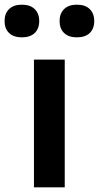

<svg xmlns="http://www.w3.org/2000/svg" viewBox="-80 -800 423 820"><path d="M65 0V-545.5H196.5V0ZM248.5 -640.5Q213 -640.5 193.8 -659Q174.5 -677.5 174.5 -710Q174.5 -742.5 193.8 -761.2Q213 -780 248.5 -780Q284 -780 303.2 -761.2Q322.5 -742.5 322.5 -710Q322.5 -677.5 303.2 -659Q284 -640.5 248.5 -640.5ZM13.5 -640.5Q-22 -640.5 -41.2 -659Q-60.5 -677.5 -60.5 -710Q-60.5 -742.5 -41.2 -761.2Q-22 -780 13.5 -780Q49 -780 68.2 -761.2Q87.5 -742.5 87.5 -710Q87.5 -677.5 68.2 -659Q49 -640.5 13.5 -640.5Z"/></svg>

Font: Encode Sans SmBold
Style: Regular
Weight: 600
Designer: Multiple Designers
Foundry: Impallari Type
Version: Version 3.002; ttfautohint (v1.8.3) -l 8 -r 50 -G 200 -x 14 